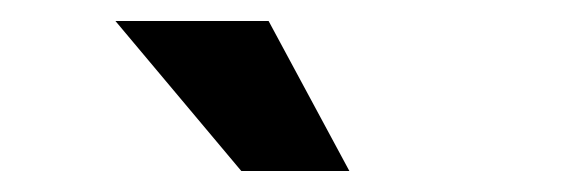

<svg xmlns="http://www.w3.org/2000/svg" viewBox="-20 -748 540 183"><path d="M210 -585 90 -728H236L313 -585Z"/></svg>

Font: Radio Canada Big SemiBold
Style: Regular
Weight: 600
Designer: Étienne Aubert Bonn
Foundry: Coppers and Brasses
Version: Version 1.001